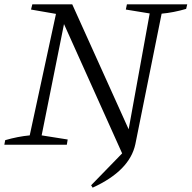

<svg xmlns="http://www.w3.org/2000/svg" viewBox="-26 -667 883 885"><path d="M401 198 394 187 537 40 269 -556 166 -43 286 -24 282 0H-6L-2 -21Q57 -38 111 -43L232 -603L117 -623L123 -647H307L567 -71L664 -605L554 -623L559 -647H837L832 -626Q774 -609 719 -604L598 -3Q572 120 401 198Z"/></svg>

Font: Piazzolla Light
Style: Italic
Weight: 300
Italic angle: -11.3°
Designer: Juan Pablo del Peral
Foundry: Huerta Tipografica
Version: Version 1.330